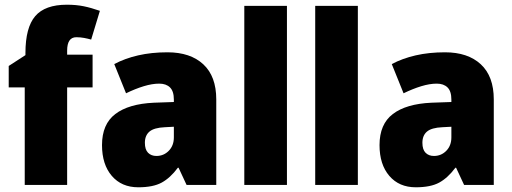

<svg xmlns="http://www.w3.org/2000/svg" viewBox="-20 -785 2175 815"><path d="M373 -414H265V0H85V-414H17V-505L88 -551V-560Q88 -668 129.5 -716.5Q171 -765 264 -765Q303 -765 335 -758.5Q367 -752 404 -739L367 -617Q353 -621 337 -624Q321 -627 304 -627Q265 -627 265 -570V-553H373Z M691 -563Q788 -563 843 -512Q898 -461 898 -363V0H772L738 -73H735Q703 -30 666.5 -10Q630 10 567 10Q496 10 454.5 -38.5Q413 -87 413 -169Q413 -258 469.5 -301Q526 -344 633 -349L718 -352V-362Q718 -398 701.5 -414Q685 -430 656 -430Q626 -430 590 -419Q554 -408 515 -389L465 -513Q510 -537 566.5 -550Q623 -563 691 -563ZM680 -245Q634 -243 614.5 -226.5Q595 -210 595 -179Q595 -150 608.5 -136.5Q622 -123 644 -123Q675 -123 696.5 -145Q718 -167 718 -202V-247Z M1198 0H1017V-760H1198Z M1499 0H1318V-760H1499Z M1869 -563Q1966 -563 2021 -512Q2076 -461 2076 -363V0H1950L1916 -73H1913Q1881 -30 1844.5 -10Q1808 10 1745 10Q1674 10 1632.5 -38.5Q1591 -87 1591 -169Q1591 -258 1647.5 -301Q1704 -344 1811 -349L1896 -352V-362Q1896 -398 1879.5 -414Q1863 -430 1834 -430Q1804 -430 1768 -419Q1732 -408 1693 -389L1643 -513Q1688 -537 1744.5 -550Q1801 -563 1869 -563ZM1858 -245Q1812 -243 1792.5 -226.5Q1773 -210 1773 -179Q1773 -150 1786.5 -136.5Q1800 -123 1822 -123Q1853 -123 1874.5 -145Q1896 -167 1896 -202V-247Z"/></svg>

Font: Noto Sans Sinhala UI SemiCondensed Black
Style: Regular
Weight: 900
Width: 4
Designer: Jelle Bosma - Monotype Design Team
Foundry: Monotype Imaging Inc.
Version: Version 2.006; ttfautohint (v1.8.4.7-5d5b)